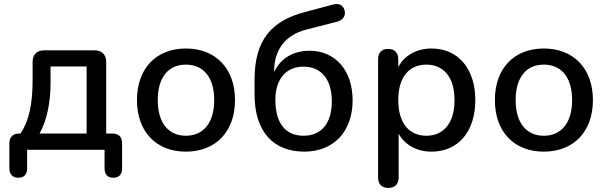

<svg xmlns="http://www.w3.org/2000/svg" viewBox="-20 -735 2977 942"><path d="M70 137C98 137 113 121 113 91V0H493V91C493 121 508 137 536 137C564 137 579 121 579 91V-32C579 -63 562 -80 531 -80H501V-431C501 -467 480 -488 444 -488H197C160 -488 140 -467 140 -431V-346C140 -223 123 -145 81 -80H75C44 -80 26 -63 26 -32V91C26 121 43 137 70 137ZM174 -80C209 -141 228 -232 228 -325V-409H405V-80Z M892 9C1038 9 1133 -89 1133 -244C1133 -399 1038 -497 892 -497C746 -497 652 -399 652 -244C652 -89 746 9 892 9ZM892 -69C808 -69 754 -130 754 -244C754 -358 808 -418 892 -418C976 -418 1031 -358 1031 -244C1031 -130 976 -69 892 -69Z M1473 9C1616 9 1710 -89 1710 -242C1710 -392 1623 -486 1499 -486C1416 -486 1355 -446 1325 -382V-386C1325 -490 1379 -563 1483 -590L1632 -628C1661 -635 1677 -655 1671 -683C1664 -710 1643 -720 1615 -713L1476 -676C1313 -633 1229 -540 1229 -345V-271C1229 -87 1323 9 1473 9ZM1469 -69C1382 -69 1331 -129 1331 -245C1331 -346 1383 -408 1469 -408C1556 -408 1608 -346 1608 -238C1608 -129 1556 -69 1469 -69Z M1885 187C1917 187 1936 169 1936 136V-79C1965 -25 2025 9 2097 9C2227 9 2312 -88 2312 -244C2312 -400 2226 -497 2097 -497C2023 -497 1963 -462 1934 -406V-444C1934 -477 1916 -495 1884 -495C1853 -495 1835 -477 1835 -444V136C1835 169 1853 187 1885 187ZM2072 -69C1988 -69 1934 -130 1934 -244C1934 -358 1988 -418 2072 -418C2155 -418 2210 -358 2210 -244C2210 -130 2155 -69 2072 -69Z M2648 9C2794 9 2889 -89 2889 -244C2889 -399 2794 -497 2648 -497C2502 -497 2408 -399 2408 -244C2408 -89 2502 9 2648 9ZM2648 -69C2564 -69 2510 -130 2510 -244C2510 -358 2564 -418 2648 -418C2732 -418 2787 -358 2787 -244C2787 -130 2732 -69 2648 -69Z"/></svg>

Font: Nunito SemiBold
Style: Regular
Weight: 600
Designer: Vernon Adams
Foundry: Vernon Adams
Version: Version 3.602